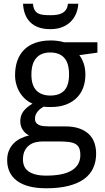

<svg xmlns="http://www.w3.org/2000/svg" viewBox="-20 -761 558 1021"><path d="M498 -536.1V-481L401.9 -467.8Q415.5 -450.7 424.8 -424.1Q434.1 -397.5 434.1 -363.8Q434.1 -326.7 422.6 -295.2Q411.1 -263.7 387.9 -240.7Q364.7 -217.8 330.6 -204.8Q296.4 -191.9 251 -191.9Q240.2 -191.9 229.5 -192.1Q218.8 -192.4 211.9 -193.8Q203.6 -189 195.6 -182.9Q187.5 -176.8 180.9 -168.9Q174.3 -161.1 170.2 -151.4Q166 -141.6 166 -129.9Q166 -116.7 171.9 -108.6Q177.7 -100.6 187.7 -96.2Q197.8 -91.8 211.4 -90.3Q225.1 -88.9 240.2 -88.9H326.2Q371.6 -88.9 402.8 -77.4Q434.1 -65.9 453.9 -46.4Q473.6 -26.9 482.4 -0.2Q491.2 26.4 491.2 56.2Q491.2 99.1 475.3 133.3Q459.5 167.5 426.8 191.2Q394 214.8 344 227.5Q293.9 240.2 226.1 240.2Q173.8 240.2 134.8 230Q95.7 219.7 69.8 200.2Q43.9 180.7 31 153.1Q18.1 125.5 18.1 90.8Q18.1 61.5 27.6 39.3Q37.1 17.1 53.2 1Q69.3 -15.1 90.6 -25.4Q111.8 -35.6 134.8 -41Q114.3 -50.3 101.1 -70.3Q87.9 -90.3 87.9 -116.2Q87.9 -146 103.5 -167.7Q119.1 -189.5 152.8 -210Q131.8 -218.8 114.5 -234.1Q97.2 -249.5 85.2 -269.3Q73.2 -289.1 66.7 -312.5Q60.1 -335.9 60.1 -360.8Q60.1 -404.3 72.3 -438.5Q84.5 -472.7 108.4 -496.6Q132.3 -520.5 168 -533.2Q203.6 -545.9 251 -545.9Q269 -545.9 288.3 -543.2Q307.6 -540.5 320.8 -536.1ZM102.1 87.9Q102.1 106 108.4 121.6Q114.7 137.2 129.2 148.4Q143.6 159.7 167.2 166.3Q190.9 172.9 226.1 172.9Q316.9 172.9 362.1 144.8Q407.2 116.7 407.2 64Q407.2 41.5 401.4 27.3Q395.5 13.2 382.1 5.1Q368.7 -2.9 346.7 -5.9Q324.7 -8.8 293 -8.8H207Q189.9 -8.8 171.4 -4.9Q152.8 -1 137.5 9.8Q122.1 20.5 112.1 39.3Q102.1 58.1 102.1 87.9ZM147 -363.8Q147 -307.6 173.3 -280.3Q199.7 -252.9 248 -252.9Q296.9 -252.9 322 -280Q347.2 -307.1 347.2 -365.2Q347.2 -425.3 321.5 -453.6Q295.9 -481.9 247.1 -481.9Q198.7 -481.9 172.9 -452.6Q147 -423.3 147 -363.8ZM396.5 -741.2Q394.5 -711.4 383.8 -686.8Q373 -662.1 354.2 -644Q335.4 -626 308.8 -616Q282.2 -606 247.6 -606Q211.9 -606 185.3 -615.5Q158.7 -625 140.9 -642.8Q123 -660.6 113.5 -685.5Q104 -710.4 102.5 -741.2H155.3Q157.2 -720.2 164.1 -708Q170.9 -695.8 182.6 -689.7Q194.3 -683.6 210.7 -681.9Q227.1 -680.2 248.5 -680.2Q266.1 -680.2 282 -682.4Q297.9 -684.6 310.3 -691.2Q322.8 -697.8 331.1 -709.7Q339.4 -721.7 341.3 -741.2Z"/></svg>

Font: Genotype
Style: Regular
Weight: 400
Foundry: Ascender Corporation
Version: Version 1.00